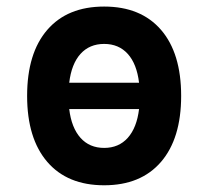

<svg xmlns="http://www.w3.org/2000/svg" viewBox="-20 -547 626 577"><path d="M293 9.8Q182.6 9.8 122.1 -60.5Q61.5 -130.9 61.5 -258.8Q61.5 -387.2 122.1 -457.3Q182.6 -527.3 293 -527.3Q403.3 -527.3 463.9 -457.3Q524.4 -387.2 524.4 -258.8Q524.4 -130.9 463.9 -60.5Q403.3 9.8 293 9.8ZM188 -298.3H397.9Q391.1 -355 364 -385Q336.9 -415 293 -415Q249 -415 221.9 -385Q194.8 -355 188 -298.3ZM293 -102.5Q336.9 -102.5 364 -132.8Q391.1 -163.1 397.9 -219.2H188Q194.8 -163.1 221.9 -132.8Q249 -102.5 293 -102.5Z"/></svg>

Font: CaskaydiaCove NF SemiBold
Style: Regular
Weight: 600
Designer: Aaron Bell
Foundry: Saja Typeworks
Version: Version 2111.001; VTT 6.35;Nerd Fonts 3.2.1